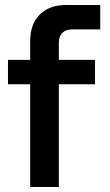

<svg xmlns="http://www.w3.org/2000/svg" viewBox="-20 -750 442 770"><path d="M101 0V-412H12V-510H101V-585Q101 -653 139.5 -691.5Q178 -730 246 -730H382V-632H267Q244 -632 230 -618Q216 -604 216 -580V-510H361V-412H216V0Z"/></svg>

Font: MuseoModerno SemiBold Medium
Style: Regular
Weight: 500
Version: Version 1.001